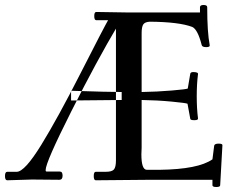

<svg xmlns="http://www.w3.org/2000/svg" viewBox="-55 -721 956 770"><path d="M433 -352Q380 -352 230 -357V-318L433 -320ZM73 -1 -26 2Q-35 2 -35 -15Q-35 -32 -26 -32H12Q44 -32 110.5 -140Q177 -248 269 -429Q361 -610 384 -650L418 -620Q334 -479 231 -274.5Q128 -70 128 -39Q128 -33 132 -33H185Q196 -33 196 -16.5Q196 0 183 0ZM331 -673 457 -671H747V-692Q747 -701 761.5 -701Q776 -701 776 -692Q776 -592 786 -540Q788 -532 772 -532Q756 -532 754 -540Q738 -603 716 -613Q663 -633 546 -634Q526 -633 519.5 -623Q513 -613 513 -588V-352Q575 -353 634 -358Q693 -363 698 -366L708 -425Q709 -432 720 -432Q741 -432 739 -423Q734 -384 734 -335Q734 -286 739 -247Q741 -239 724.5 -239Q708 -239 708 -245L697 -305Q691 -308 633.5 -313.5Q576 -319 513 -320V-128Q512 -114 512 -102Q512 -40 534 -40H585Q740 -42 797 -82L804 -137Q806 -145 821.5 -145Q837 -145 837 -139L828 22Q828 29 812.5 29Q797 29 797 22V0H550L329 2Q321 2 321 -15Q321 -32 329 -32H369Q394 -32 402 -41.5Q410 -51 410 -78V-612L389 -640H331Q323 -640 323 -656.5Q323 -673 331 -673Z"/></svg>

Font: Sedan
Style: Regular
Weight: 400
Designer: Sebastian Salazar
Foundry: Sebastian Salazar
Version: Version 1.001